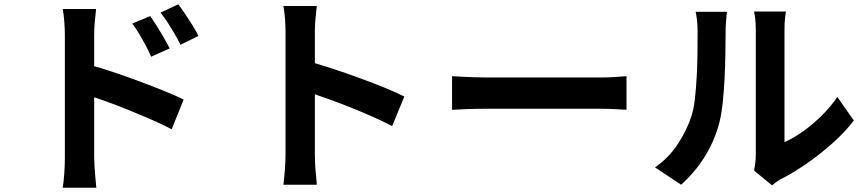

<svg xmlns="http://www.w3.org/2000/svg" viewBox="-20 -819 4040 897"><path d="M682 -744Q696 -724 713 -697Q730 -670 745.5 -643Q761 -616 773 -593L686 -554Q672 -586 658.5 -611Q645 -636 631 -659.5Q617 -683 598 -709ZM813 -799Q828 -779 845.5 -753Q863 -727 879.5 -700.5Q896 -674 907 -651L823 -610Q807 -642 792.5 -666.5Q778 -691 763.5 -713.5Q749 -736 730 -760ZM283 -81Q283 -101 283 -144.5Q283 -188 283 -245.5Q283 -303 283 -365.5Q283 -428 283 -486.5Q283 -545 283 -590Q283 -635 283 -656Q283 -683 280.5 -717Q278 -751 273 -777H429Q426 -751 423 -719Q420 -687 420 -656Q420 -629 420 -581Q420 -533 420 -474.5Q420 -416 420 -355Q420 -294 420 -238.5Q420 -183 420 -141.5Q420 -100 420 -81Q420 -68 421.5 -42.5Q423 -17 425.5 10Q428 37 430 58H273Q278 29 280.5 -11.5Q283 -52 283 -81ZM391 -518Q441 -505 502.5 -484.5Q564 -464 627 -440.5Q690 -417 746 -394.5Q802 -372 838 -354L782 -215Q739 -238 688 -260Q637 -282 584.5 -303.5Q532 -325 482 -343Q432 -361 391 -374Z M1314 -96Q1314 -115 1314 -158.5Q1314 -202 1314 -259.5Q1314 -317 1314 -380Q1314 -443 1314 -501.5Q1314 -560 1314 -605Q1314 -650 1314 -671Q1314 -697 1311.5 -731Q1309 -765 1304 -791H1460Q1457 -765 1454 -733.5Q1451 -702 1451 -671Q1451 -643 1451 -595Q1451 -547 1451 -488.5Q1451 -430 1451 -369.5Q1451 -309 1451 -253Q1451 -197 1451 -155.5Q1451 -114 1451 -96Q1451 -82 1452 -56.5Q1453 -31 1456 -4Q1459 23 1460 44H1304Q1308 14 1311 -26Q1314 -66 1314 -96ZM1421 -532Q1471 -519 1533 -498.5Q1595 -478 1658 -455Q1721 -432 1776.5 -409.5Q1832 -387 1869 -368L1812 -230Q1770 -252 1719 -274.5Q1668 -297 1615.5 -318Q1563 -339 1512.5 -357Q1462 -375 1421 -389Z M2092 -463Q2110 -462 2138 -460.5Q2166 -459 2196.5 -458Q2227 -457 2253 -457Q2278 -457 2315 -457Q2352 -457 2395.5 -457Q2439 -457 2485.5 -457Q2532 -457 2578 -457Q2624 -457 2665 -457Q2706 -457 2738.5 -457Q2771 -457 2790 -457Q2825 -457 2856 -459.5Q2887 -462 2907 -463V-306Q2890 -307 2856 -309Q2822 -311 2790 -311Q2771 -311 2738 -311Q2705 -311 2664 -311Q2623 -311 2577.5 -311Q2532 -311 2485 -311Q2438 -311 2394.5 -311Q2351 -311 2314.5 -311Q2278 -311 2253 -311Q2210 -311 2165 -309.5Q2120 -308 2092 -306Z M3503 -22Q3506 -37 3508.5 -56.5Q3511 -76 3511 -96Q3511 -107 3511 -140Q3511 -173 3511 -220Q3511 -267 3511 -321.5Q3511 -376 3511 -432Q3511 -488 3511 -537.5Q3511 -587 3511 -624.5Q3511 -662 3511 -679Q3511 -713 3507.5 -738Q3504 -763 3503 -765H3652Q3651 -763 3648 -737.5Q3645 -712 3645 -678Q3645 -661 3645 -627.5Q3645 -594 3645 -550.5Q3645 -507 3645 -458Q3645 -409 3645 -361.5Q3645 -314 3645 -271.5Q3645 -229 3645 -199Q3645 -169 3645 -155Q3686 -173 3730 -204Q3774 -235 3816.5 -276.5Q3859 -318 3892 -366L3969 -256Q3928 -202 3869.5 -150Q3811 -98 3749 -55Q3687 -12 3630 17Q3614 26 3604 33.5Q3594 41 3587 47ZM3040 -37Q3106 -83 3148 -148Q3190 -213 3210 -276Q3221 -309 3226.5 -357.5Q3232 -406 3235 -461.5Q3238 -517 3238.5 -571.5Q3239 -626 3239 -672Q3239 -702 3236.5 -723.5Q3234 -745 3230 -764H3377Q3376 -762 3374.5 -747.5Q3373 -733 3371.5 -713.5Q3370 -694 3370 -673Q3370 -629 3369 -570.5Q3368 -512 3365 -451Q3362 -390 3356 -335.5Q3350 -281 3340 -243Q3317 -158 3271.5 -85.5Q3226 -13 3162 44Z"/></svg>

Font: Noto Sans SC
Style: Bold
Weight: 700
Designer: Ryoko NISHIZUKA  (kana, bopomofo & ideographs); Paul D. Hunt (Latin, Greek & Cyrillic); Sandoll Communications , Soo-you
Foundry: Adobe
Version: Version 2.004-H2;hotconv 1.0.118;makeotfexe 2.5.65603